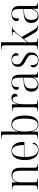

<svg xmlns="http://www.w3.org/2000/svg" viewBox="1548 -2348 810 3947"><g transform="rotate(-90 1953.5 -375.0)"><path d="M29 0V-10H41Q73 -10 89 -16Q105 -22 110.5 -39Q116 -56 116 -90V-447Q116 -481 110.5 -498Q105 -515 90 -520.5Q75 -526 45 -526H34V-536H177V-436H179Q196 -493 235.5 -518.5Q275 -544 323 -544Q403 -544 441 -498.5Q479 -453 479 -356V-90Q479 -56 484 -39Q489 -22 504 -16Q519 -10 549 -10H556V0H416V-375Q416 -445 392 -486Q368 -527 308 -527Q239 -527 208.5 -476Q178 -425 178 -347V-90Q178 -56 183.5 -39Q189 -22 204.5 -16Q220 -10 251 -10H259V0Z M840 10Q744 10 690 -61.5Q636 -133 636 -263Q636 -404 686 -474Q736 -544 829 -544Q914 -544 961.5 -479.5Q1009 -415 1009 -298V-279H700Q699 -131 736.5 -65.5Q774 0 845 0Q897 0 929.5 -29.5Q962 -59 974 -113Q992 -108 992 -87Q992 -68 975 -45.5Q958 -23 924.5 -6.5Q891 10 840 10ZM945 -289Q944 -411 916.5 -472.5Q889 -534 828 -534Q764 -534 734 -473.5Q704 -413 700 -289Z M1371 10Q1313 10 1275.5 -24Q1238 -58 1223 -132H1221V0H1074V-10H1086Q1132 -10 1146 -24Q1160 -38 1160 -83V-673Q1160 -723 1145.5 -736.5Q1131 -750 1088 -750H1076V-760H1222V-568Q1222 -541 1221.5 -497Q1221 -453 1220 -400H1222Q1251 -545 1374 -545Q1463 -545 1507 -478Q1551 -411 1551 -268Q1551 -124 1503 -57Q1455 10 1371 10ZM1363 -4Q1425 -4 1456.5 -66Q1488 -128 1488 -269Q1488 -409 1459 -469.5Q1430 -530 1362 -530Q1290 -530 1256 -465Q1222 -400 1222 -268Q1222 -134 1255.5 -69Q1289 -4 1363 -4Z M1638 0V-10H1649Q1693 -10 1707 -24Q1721 -38 1721 -86V-451Q1721 -483 1715.5 -499Q1710 -515 1693.5 -520.5Q1677 -526 1646 -526H1639V-536H1782V-417H1784Q1793 -449 1808 -478.5Q1823 -508 1848.5 -526.5Q1874 -545 1914 -545Q1955 -545 1977.5 -525.5Q2000 -506 2000 -475Q2000 -452 1986.5 -437Q1973 -422 1943 -422Q1943 -477 1928 -499Q1913 -521 1886 -521Q1850 -521 1827.5 -490Q1805 -459 1794 -408Q1783 -357 1783 -297V-88Q1783 -38 1797 -24Q1811 -10 1856 -10H1875V0Z M2183 10Q2117 10 2079.5 -28Q2042 -66 2042 -139Q2042 -217 2094.5 -254Q2147 -291 2253 -295L2330 -298V-377Q2330 -458 2311 -496Q2292 -534 2231 -534Q2174 -534 2154 -500Q2134 -466 2134 -391Q2080 -391 2080 -440Q2080 -486 2120.5 -515Q2161 -544 2234 -544Q2315 -544 2353.5 -504Q2392 -464 2392 -375V-87Q2392 -40 2403 -25Q2414 -10 2448 -10H2452V0H2333V-107H2331Q2315 -55 2277 -22.5Q2239 10 2183 10ZM2198 -6Q2236 -6 2265.5 -28.5Q2295 -51 2312.5 -87Q2330 -123 2330 -166V-288L2263 -285Q2175 -281 2140.5 -244Q2106 -207 2106 -134Q2106 -73 2128.5 -39.5Q2151 -6 2198 -6Z M2688 10Q2612 10 2577 -22.5Q2542 -55 2542 -96Q2542 -126 2556 -138.5Q2570 -151 2586 -151Q2586 -75 2608 -37.5Q2630 0 2689 0Q2741 0 2769.5 -30.5Q2798 -61 2798 -118Q2798 -149 2788.5 -169Q2779 -189 2756 -206Q2733 -223 2692 -245Q2643 -271 2612 -294Q2581 -317 2567 -344.5Q2553 -372 2553 -411Q2553 -473 2593 -508Q2633 -543 2703 -543Q2767 -543 2800.5 -515Q2834 -487 2834 -449Q2834 -399 2786 -399Q2786 -473 2765 -503Q2744 -533 2699 -533Q2651 -533 2627 -506.5Q2603 -480 2603 -431Q2603 -382 2632.5 -355.5Q2662 -329 2722 -298Q2789 -265 2819 -231Q2849 -197 2849 -138Q2849 -68 2805.5 -29Q2762 10 2688 10Z M2909 0V-10H2920Q2966 -10 2980.5 -23.5Q2995 -37 2995 -85V-674Q2995 -723 2980.5 -736.5Q2966 -750 2923 -750H2911V-760H3057V-360Q3057 -329 3057 -292Q3057 -255 3056 -221L3202 -394Q3245 -446 3259 -468Q3273 -490 3273 -501Q3273 -516 3256.5 -521Q3240 -526 3201 -526V-536H3379V-526Q3358 -526 3343 -521.5Q3328 -517 3309.5 -501.5Q3291 -486 3262 -452L3166 -336L3306 -94Q3328 -58 3343 -40Q3358 -22 3371 -16Q3384 -10 3399 -10H3403V0H3382Q3345 0 3321.5 -6.5Q3298 -13 3279 -33Q3260 -53 3237 -94L3126 -288L3057 -206V-86Q3057 -38 3071.5 -24Q3086 -10 3130 -10H3136V0Z M3595 10Q3529 10 3491.5 -28Q3454 -66 3454 -139Q3454 -217 3506.5 -254Q3559 -291 3665 -295L3742 -298V-377Q3742 -458 3723 -496Q3704 -534 3643 -534Q3586 -534 3566 -500Q3546 -466 3546 -391Q3492 -391 3492 -440Q3492 -486 3532.5 -515Q3573 -544 3646 -544Q3727 -544 3765.5 -504Q3804 -464 3804 -375V-87Q3804 -40 3815 -25Q3826 -10 3860 -10H3864V0H3745V-107H3743Q3727 -55 3689 -22.5Q3651 10 3595 10ZM3610 -6Q3648 -6 3677.5 -28.5Q3707 -51 3724.5 -87Q3742 -123 3742 -166V-288L3675 -285Q3587 -281 3552.5 -244Q3518 -207 3518 -134Q3518 -73 3540.5 -39.5Q3563 -6 3610 -6Z"/></g></svg>

Font: Noto Serif Display SemiCondensed Light
Style: Regular
Weight: 300
Width: 4
Designer: Monotype Design Team
Foundry: Monotype Imaging Inc.
Version: Version 2.009